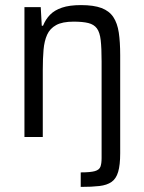

<svg xmlns="http://www.w3.org/2000/svg" viewBox="-20 -538 566 754"><path d="M297 196V139Q335 139 352.5 134Q370 129 374.5 116.5Q379 104 379 83V-297Q379 -349 375.5 -380Q372 -411 360.5 -426.5Q349 -442 327 -447.5Q305 -453 269 -453Q225 -453 200.5 -439.5Q176 -426 165 -401.5Q154 -377 151 -342.5Q148 -308 148 -264V0H76V-510H140L144 -437H149Q159 -462 176.5 -480Q194 -498 223.5 -508Q253 -518 298 -518Q348 -518 378.5 -506.5Q409 -495 425 -471Q441 -447 446.5 -410Q452 -373 452 -321V64Q452 110 444 137Q436 164 418 176.5Q400 189 370.5 192.5Q341 196 297 196Z"/></svg>

Font: Saira SemiCondensed
Style: Regular
Weight: 400
Width: 4
Designer: Hector Gatti with collaboration of the Omnibus-Type team
Foundry: Omnibus-Type
Version: Version 1.101